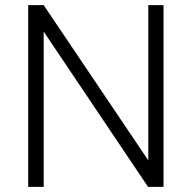

<svg xmlns="http://www.w3.org/2000/svg" viewBox="-20 -731 750 751"><path d="M560.1 -710.9V-103.5L150.9 -710.9H90.3V0H150.9V-607.4L559.1 0H619.6V-710.9Z"/></svg>

Font: Vazirmatn ExtraLight
Style: Regular
Weight: 200
Designer: Saber Rastikerdar
Foundry: Saber Rastikerdar
Version: Version 33.003